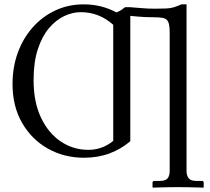

<svg xmlns="http://www.w3.org/2000/svg" viewBox="-20 -718 975 890"><path d="M687 -638.2Q648.4 -638.2 616.2 -641.4Q584 -644.5 584 -644.5V-63.5Q542 -27.3 488.3 -7.1Q434.6 13.2 369.1 13.2Q277.8 13.2 202.6 -28.8Q127.4 -70.8 82.8 -147.7Q38.1 -224.6 38.1 -328.6Q38.1 -406.7 62.5 -473.6Q86.9 -540.5 131.3 -590.8Q175.8 -641.1 236.1 -669.4Q296.4 -697.8 368.2 -697.8Q450.2 -697.8 519.5 -660.6Q533.2 -665.5 542.2 -671.6Q551.3 -677.7 559.6 -684.6H584Q611.8 -682.6 638.2 -680.2Q664.6 -677.7 698.7 -677.7Q731.4 -677.7 751 -678.7Q770.5 -679.7 785.9 -684.3Q801.3 -689 821.3 -697.8H844.7V74.2Q844.7 96.2 854.7 108.4Q864.7 120.6 890.1 120.6H915.5Q924.3 120.6 924.3 129.4V149.4L922.4 151.9Q922.4 151.9 901.1 151.1Q879.9 150.4 852.3 149.9Q824.7 149.4 803.2 149.4Q785.6 149.4 758.1 149.9Q730.5 150.4 709.7 151.1Q689 151.9 689 151.9L687 149.4V129.4Q687 120.6 695.3 120.6H721.2Q747.6 120.6 757.1 108.4Q766.6 96.2 766.6 74.2V-565.4Q766.6 -601.1 760 -616Q753.4 -630.9 736.6 -634.5Q719.7 -638.2 687 -638.2ZM354 -661.6Q315.9 -661.6 277.3 -643.3Q238.8 -625 206.8 -587.2Q174.8 -549.3 155.3 -489.7Q135.7 -430.2 135.7 -346.7Q135.7 -244.6 170.2 -172.4Q204.6 -100.1 262.2 -61.8Q319.8 -23.4 389.2 -23.4Q454.1 -23.4 504.9 -64.9V-603Q439.9 -661.6 354 -661.6Z"/></svg>

Font: Kurinto Seri
Style: Regular
Weight: 400
Designer: Kurinto was developed by Clint Goss from a range of fonts that are compatible with the SIL Open Font License Version 1.1
Foundry: Clinton F. Goss
Version: Version 2.196; July 25, 2020